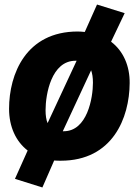

<svg xmlns="http://www.w3.org/2000/svg" viewBox="-20 -690 613 847"><path d="M470 -506 530 -632 408 -670 354 -549C344 -550 334 -551 323 -551C95 -551 20 -364 20 -210C20 -131 50 -66 102 -26L46 99L167 137L219 18C229 19 238 19 248 19C477 19 551 -170 552 -323C553 -399 524 -465 470 -506ZM313 -422H318L190 -147C184 -161 181 -180 181 -204C181 -275 207 -422 313 -422ZM261 -111H257L382 -380C387 -366 390 -348 390 -325C390 -258 365 -111 261 -111Z"/></svg>

Font: Fira Sans ExtraBold
Style: Italic
Weight: 800
Italic angle: -8°
Designer: bBox Type GmbH & Carrois Corporate GbR & Edenspiekermann AG
Foundry: bBox Type GmbH & Carrois Corporate GbR & Edenspiekermann AG
Version: Version 4.301;PS 004.301;hotconv 1.0.88;makeotf.lib2.5.64775